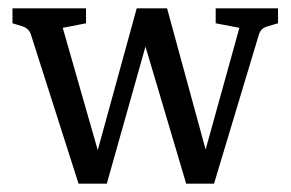

<svg xmlns="http://www.w3.org/2000/svg" viewBox="-20 -436 700 462"><path d="M556 -369 499 -380V-416H649V-380L625 -373Q617 -371 611.5 -366.5Q606 -362 603 -353L495 6H452ZM222 6H169L54 -354Q49 -368 33 -373L10 -380V-416H187V-380L131 -369L230 -23ZM326 -416H382L489 -24L481 6H428L314 -378ZM237 6H193L309 -416H356Z"/></svg>

Font: Rasa
Style: Regular
Weight: 400
Designer: Anna Giedrys (Yrsa+Rasa design), David Brezina (Yrsa art-direction, Rasa art-direction, design)
Foundry: Rosetta Type Foundry
Version: Version 2.004